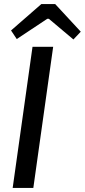

<svg xmlns="http://www.w3.org/2000/svg" viewBox="-20 -919 415 939"><path d="M375 -764 339 -726 219 -827H211L62 -728L34 -770L182 -899H250ZM143 0H42L139 -690H240Z"/></svg>

Font: Exo 2.0 Medium
Style: Italic
Weight: 500
Italic angle: -8°
Designer: Natanael Gama
Version: Version 1.001;PS 001.001;hotconv 1.0.70;makeotf.lib2.5.58329